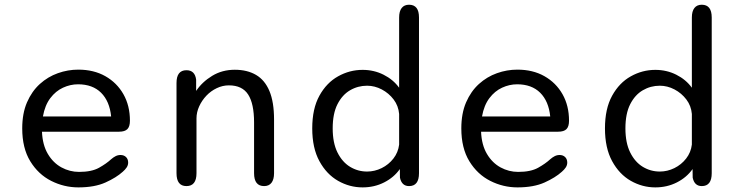

<svg xmlns="http://www.w3.org/2000/svg" viewBox="-20 -782 3135 812"><path d="M311.5 10.5Q251 10.5 196.5 -17Q142 -44.5 108 -100Q74 -155.5 74 -239Q74 -302.5 94.2 -349.2Q114.5 -396 148.5 -426.8Q182.5 -457.5 224.8 -472.5Q267 -487.5 311 -487.5Q376.5 -487.5 425.5 -459.8Q474.5 -432 502 -383.5Q529.5 -335 529.5 -271.5Q529.5 -247 518.8 -236Q508 -225 483.5 -225H157.5Q160 -168.5 182.5 -130.8Q205 -93 240 -74Q275 -55 314.5 -55Q367.5 -55 398.8 -72.5Q430 -90 450 -108.5Q459 -116.5 468.8 -121.5Q478.5 -126.5 489.5 -126.5Q504 -126.5 513 -117.8Q522 -109 522 -94.5Q522 -83.5 515.8 -74Q509.5 -64.5 499 -55.5Q472 -31 426 -10.2Q380 10.5 311.5 10.5ZM161.5 -289.5H450Q443.5 -354 407.5 -389.8Q371.5 -425.5 310 -425.5Q277.5 -425.5 246.5 -411.2Q215.5 -397 192.8 -367Q170 -337 161.5 -289.5Z M1097 5Q1054.5 5 1054.5 -49.5V-264Q1054.5 -343.5 1029.5 -382.2Q1004.5 -421 948 -421Q921.5 -421 896.8 -409.2Q872 -397.5 853 -377.5Q834 -357.5 822.5 -332.5Q811 -307.5 811 -281.5V-49.5Q811 5 768.5 5Q726.5 5 726.5 -49.5V-431Q726.5 -485 768.5 -485Q804.5 -485 809.5 -445V-397.5Q835 -435.5 877.2 -461.2Q919.5 -487 973 -487Q1025.5 -487 1062.8 -465.2Q1100 -443.5 1119.5 -397Q1139 -350.5 1139 -276.5V-49.5Q1139 -23 1128.2 -9Q1117.5 5 1097 5Z M1710 5Q1679 5 1671.5 -30.5L1671 -67Q1646 -31.5 1604.5 -10.5Q1563 10.5 1513.5 10.5Q1458.5 10.5 1409.8 -17.2Q1361 -45 1330.8 -100.5Q1300.5 -156 1300.5 -239Q1300.5 -322.5 1330.8 -377.2Q1361 -432 1409.8 -459.2Q1458.5 -486.5 1513.5 -486.5Q1561.5 -486.5 1602.2 -466Q1643 -445.5 1668 -411V-708Q1668 -734.5 1678.8 -748.2Q1689.5 -762 1710 -762Q1752 -762 1752 -708V-49.5Q1752 5 1710 5ZM1668 -170.5V-300Q1665 -334.5 1644.8 -361.2Q1624.5 -388 1594.5 -403.8Q1564.5 -419.5 1532.5 -419.5Q1493.5 -419.5 1460.5 -400.2Q1427.5 -381 1407.2 -341.2Q1387 -301.5 1387 -239Q1387 -178 1407.2 -137.2Q1427.5 -96.5 1460.5 -76.5Q1493.5 -56.5 1532.5 -56.5Q1564.5 -56.5 1594 -71Q1623.5 -85.5 1643.8 -111.5Q1664 -137.5 1668 -170.5Z M2168.5 10.5Q2108 10.5 2053.5 -17Q1999 -44.5 1965 -100Q1931 -155.5 1931 -239Q1931 -302.5 1951.2 -349.2Q1971.5 -396 2005.5 -426.8Q2039.5 -457.5 2081.8 -472.5Q2124 -487.5 2168 -487.5Q2233.5 -487.5 2282.5 -459.8Q2331.5 -432 2359 -383.5Q2386.5 -335 2386.5 -271.5Q2386.5 -247 2375.8 -236Q2365 -225 2340.5 -225H2014.5Q2017 -168.5 2039.5 -130.8Q2062 -93 2097 -74Q2132 -55 2171.5 -55Q2224.5 -55 2255.8 -72.5Q2287 -90 2307 -108.5Q2316 -116.5 2325.8 -121.5Q2335.5 -126.5 2346.5 -126.5Q2361 -126.5 2370 -117.8Q2379 -109 2379 -94.5Q2379 -83.5 2372.8 -74Q2366.5 -64.5 2356 -55.5Q2329 -31 2283 -10.2Q2237 10.5 2168.5 10.5ZM2018.5 -289.5H2307Q2300.5 -354 2264.5 -389.8Q2228.5 -425.5 2167 -425.5Q2134.5 -425.5 2103.5 -411.2Q2072.5 -397 2049.8 -367Q2027 -337 2018.5 -289.5Z M2948 5Q2917 5 2909.5 -30.5L2909 -67Q2884 -31.5 2842.5 -10.5Q2801 10.5 2751.5 10.5Q2696.5 10.5 2647.8 -17.2Q2599 -45 2568.8 -100.5Q2538.5 -156 2538.5 -239Q2538.5 -322.5 2568.8 -377.2Q2599 -432 2647.8 -459.2Q2696.5 -486.5 2751.5 -486.5Q2799.5 -486.5 2840.2 -466Q2881 -445.5 2906 -411V-708Q2906 -734.5 2916.8 -748.2Q2927.5 -762 2948 -762Q2990 -762 2990 -708V-49.5Q2990 5 2948 5ZM2906 -170.5V-300Q2903 -334.5 2882.8 -361.2Q2862.5 -388 2832.5 -403.8Q2802.5 -419.5 2770.5 -419.5Q2731.5 -419.5 2698.5 -400.2Q2665.5 -381 2645.2 -341.2Q2625 -301.5 2625 -239Q2625 -178 2645.2 -137.2Q2665.5 -96.5 2698.5 -76.5Q2731.5 -56.5 2770.5 -56.5Q2802.5 -56.5 2832 -71Q2861.5 -85.5 2881.8 -111.5Q2902 -137.5 2906 -170.5Z"/></svg>

Font: Sono ExtraLight Monospace
Style: Regular
Weight: 400
Version: Version 2.112